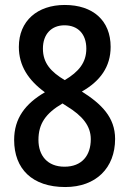

<svg xmlns="http://www.w3.org/2000/svg" viewBox="-20 -744 521 774"><path d="M241 -724C131 -724 56 -660 56 -555C56 -479 94 -421 161 -372C82 -326 37 -267 37 -180C37 -63 110 10 243 10C367 10 444 -67 444 -184C444 -271 389 -325 310 -375C384 -417 426 -475 426 -555C426 -661 355 -724 241 -724ZM240 -642C294 -642 328 -607 328 -548C328 -492 298 -455 241 -421C186 -454 153 -489 153 -548C153 -607 188 -642 240 -642ZM135 -180C135 -245 164 -287 232 -327L249 -316C313 -277 346 -236 346 -183C346 -117 310 -72 240 -72C171 -72 135 -117 135 -180Z"/></svg>

Font: Noto Sans Myanmar UI Condensed Medium
Style: Regular
Weight: 500
Width: 3
Designer: Monotype Design Team
Foundry: Monotype Imaging Inc.
Version: Version 2.103